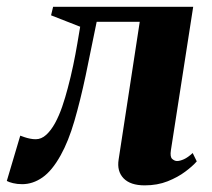

<svg xmlns="http://www.w3.org/2000/svg" viewBox="-57 -533 622 564"><path d="M445 -91.5Q442 -72 449 -66Q456 -60 463 -60Q471.5 -60 483.2 -65.2Q495 -70.5 509 -83.5L521 -59Q509 -45 487.2 -28.8Q465.5 -12.5 435.5 -0.5Q405.5 11.5 368 11.5Q326 11.5 306 -9.2Q286 -30 291.5 -64.5L353.5 -469H227Q210.5 -386.5 194.8 -312Q179 -237.5 161.5 -177.5Q144 -117.5 121 -76.5Q96 -31.5 67.8 -11.8Q39.5 8 8 8Q-6.5 8 -18.8 5Q-31 2 -37 -1.5L2.5 -134.5Q8 -132.5 15.2 -130Q22.5 -127.5 31 -125.8Q39.5 -124 48 -124Q64.5 -124 78.8 -137Q93 -150 104.8 -171.5Q116.5 -193 125.8 -220Q135 -247 142 -274Q151 -307.5 158 -341Q165 -374.5 170 -404.2Q175 -434 178.5 -454.5L93 -488L99 -513H510.5Z"/></svg>

Font: Merriweather 120pt ExtraBold
Style: Italic
Weight: 800
Italic angle: -7.8°
Version: Version 2.101